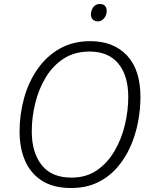

<svg xmlns="http://www.w3.org/2000/svg" viewBox="-20 -931 759 961"><path d="M336 10Q247 10 190 -26.5Q133 -63 105.5 -126.5Q78 -190 78 -272Q78 -359 100.5 -440Q123 -521 168 -585.5Q213 -650 279 -687.5Q345 -725 432 -725Q548 -725 615.5 -653.5Q683 -582 683 -445Q683 -385 671 -321Q659 -257 633 -198Q607 -139 566 -92Q525 -45 468 -17.5Q411 10 336 10ZM338 -42Q412 -42 465.5 -79Q519 -116 554 -176.5Q589 -237 605.5 -307.5Q622 -378 622 -446Q622 -552 572.5 -612.5Q523 -673 428 -673Q354 -673 299.5 -638Q245 -603 209.5 -544.5Q174 -486 156.5 -415Q139 -344 139 -273Q139 -168 188.5 -105Q238 -42 338 -42ZM471 -824Q455 -824 445 -833Q435 -842 435 -859Q435 -878 446.5 -894.5Q458 -911 480 -911Q497 -911 505.5 -901.5Q514 -892 514 -877Q514 -855 501 -839.5Q488 -824 471 -824Z"/></svg>

Font: Noto Sans Light
Style: Italic
Weight: 300
Italic angle: -12°
Designer: Monotype Design Team
Foundry: Monotype Imaging Inc.
Version: Version 2.013; ttfautohint (v1.8.4.7-5d5b)